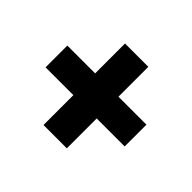

<svg xmlns="http://www.w3.org/2000/svg" viewBox="-113 -730 786 786"><g transform="rotate(45 280.0 -337.0)"><path d="M212 -573H347V-101H212ZM509 -400V-274H51V-400Z"/></g></svg>

Font: Roboto Serif 20pt ExtraBold
Style: Regular
Weight: 800
Version: Version 1.008